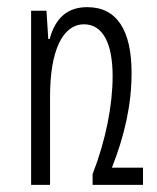

<svg xmlns="http://www.w3.org/2000/svg" viewBox="-20 -517 438 537"><path d="M293 -48C328 -137 348 -223 348 -313C348 -431 308 -497 224 -497C170 -497 135 -468 119 -408H115L110 -487H67V0H120V-248C120 -375 155 -449 215 -449C268 -449 295 -395 295 -304C295 -223 276 -125 239 -30V0H380V-48Z"/></svg>

Font: Noto Sans Armenian ExtraCondensed Light
Style: Regular
Weight: 300
Width: 2
Designer: Monotype Design Team
Foundry: Monotype Imaging Inc.
Version: Version 2.008